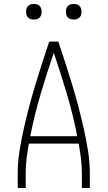

<svg xmlns="http://www.w3.org/2000/svg" viewBox="-20 -944 540 964"><path d="M69 0V-74Q69 -130 78 -186.5Q87 -243 99.5 -298.5Q112 -354 126.5 -409Q141 -464 157.5 -518.5Q174 -573 191.5 -627Q209 -681 227 -735H273Q291 -681 308.5 -627Q326 -573 342.5 -518.5Q359 -464 373.5 -409Q388 -354 400.5 -298.5Q413 -243 422 -186.5Q431 -130 431 -74V0H391V-74Q391 -111 386.5 -148.5Q382 -186 375 -223H125Q118 -186 113.5 -148.5Q109 -111 109 -74V0ZM132 -260H368Q347 -367 316 -471.5Q285 -576 250 -679Q215 -576 184 -471.5Q153 -367 132 -260ZM350 -846Q342 -846 334.5 -848Q327 -850 321 -856Q315 -862 313 -869.5Q311 -877 311 -885Q311 -893 313 -900.5Q315 -908 321 -914Q327 -920 334.5 -922Q342 -924 350 -924Q358 -924 365.5 -922Q373 -920 379 -914Q385 -908 387 -900.5Q389 -893 389 -885Q389 -877 387 -869.5Q385 -862 379 -856Q373 -850 365.5 -848Q358 -846 350 -846ZM150 -846Q142 -846 134.5 -848Q127 -850 121 -856Q115 -862 113 -869.5Q111 -877 111 -885Q111 -893 113 -900.5Q115 -908 121 -914Q127 -920 134.5 -922Q142 -924 150 -924Q158 -924 165.5 -922Q173 -920 179 -914Q185 -908 187 -900.5Q189 -893 189 -885Q189 -877 187 -869.5Q185 -862 179 -856Q173 -850 165.5 -848Q158 -846 150 -846Z"/></svg>

Font: Iosevka Curly Extralight
Style: Regular
Weight: 200
Monospace: yes
Designer: Belleve Invis
Foundry: Belleve Invis
Version: Version 22.1.2; ttfautohint (v1.8.4)